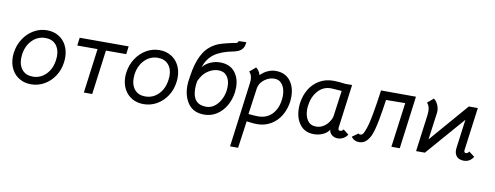

<svg xmlns="http://www.w3.org/2000/svg" viewBox="-75 -1139 4661 1807"><g transform="rotate(10 2255.5 -236.0)"><path d="M15 -214Q15 -235 18 -256Q28 -330 67 -389.5Q106 -449 164.5 -483Q223 -517 290 -517Q353 -517 401 -488.5Q449 -460 475.5 -409Q502 -358 502 -293Q502 -272 499 -249Q490 -175 451.5 -116Q413 -57 354.5 -23.5Q296 10 228 10Q165 10 116.5 -18.5Q68 -47 41.5 -98Q15 -149 15 -214ZM421 -257Q424 -277 424 -293Q424 -362 387.5 -402.5Q351 -443 288 -443Q214 -443 161 -389Q108 -335 97 -249Q95 -237 95 -213Q95 -145 131.5 -104.5Q168 -64 231 -64Q305 -64 357.5 -117Q410 -170 421 -257Z M788 -425H594L604 -501H1072L1062 -425H868L812 0H732Z M1090 -214Q1090 -235 1093 -256Q1103 -330 1142 -389.5Q1181 -449 1239.5 -483Q1298 -517 1365 -517Q1428 -517 1476 -488.5Q1524 -460 1550.5 -409Q1577 -358 1577 -293Q1577 -272 1574 -249Q1565 -175 1526.5 -116Q1488 -57 1429.5 -23.5Q1371 10 1303 10Q1240 10 1191.5 -18.5Q1143 -47 1116.5 -98Q1090 -149 1090 -214ZM1496 -257Q1499 -277 1499 -293Q1499 -362 1462.5 -402.5Q1426 -443 1363 -443Q1289 -443 1236 -389Q1183 -335 1172 -249Q1170 -237 1170 -213Q1170 -145 1206.5 -104.5Q1243 -64 1306 -64Q1380 -64 1432.5 -117Q1485 -170 1496 -257Z M1680 -232Q1680 -245 1682 -271Q1684 -288 1690 -325Q1696 -362 1700 -383Q1721 -488 1766 -558.5Q1811 -629 1896 -666Q1928 -678 1964.5 -687Q2001 -696 2010 -698L2038 -704Q2063 -707 2072 -712Q2081 -717 2083 -730L2156 -732Q2152 -704 2147.5 -690Q2143 -676 2127 -659Q2111 -645 2096 -638.5Q2081 -632 2066.5 -628.5Q2052 -625 2046 -624Q1930 -601 1869 -554.5Q1808 -508 1781 -426Q1811 -464 1856 -483Q1901 -502 1947 -502Q2038 -502 2086.5 -444Q2135 -386 2135 -294Q2135 -272 2132 -248Q2122 -177 2088.5 -119Q2055 -61 2001.5 -26.5Q1948 8 1882 8Q1781 8 1730.5 -60Q1680 -128 1680 -232ZM2055 -290Q2055 -351 2026.5 -388.5Q1998 -426 1944 -426Q1898 -426 1852.5 -398.5Q1807 -371 1783 -327Q1765 -301 1762 -279.5Q1759 -258 1759 -256Q1757 -232 1757 -220Q1757 -68 1888 -68Q1932 -68 1967 -94.5Q2002 -121 2024.5 -164Q2047 -207 2053 -255Q2055 -267 2055 -290Z M2662 -300Q2662 -277 2659 -253Q2649 -177 2613 -117.5Q2577 -58 2518.5 -24Q2460 10 2387 10Q2356 10 2288 1L2252 260H2175L2255 -352Q2258 -372 2258 -387Q2258 -439 2230 -465L2288 -514Q2302 -505 2314 -487.5Q2326 -470 2332 -448Q2360 -479 2399.5 -496.5Q2439 -514 2476 -514Q2566 -514 2614 -453.5Q2662 -393 2662 -300ZM2579 -255Q2582 -276 2582 -295Q2582 -359 2554 -399.5Q2526 -440 2475 -440Q2427 -440 2383 -407.5Q2339 -375 2329 -326L2293 -70Q2350 -64 2385 -64Q2467 -64 2517.5 -116Q2568 -168 2579 -255Z M2750 -207Q2750 -231 2753 -255Q2763 -330 2798.5 -389Q2834 -448 2892.5 -482.5Q2951 -517 3026 -517Q3049 -517 3082.5 -514.5Q3116 -512 3139 -508H3206L3151 -91V-85Q3151 -64 3169 -64Q3189 -64 3200 -83L3252 -42Q3237 -17 3211.5 -3.5Q3186 10 3160 10Q3123 10 3099 -12.5Q3075 -35 3077 -64V-59Q3057 -26 3016.5 -8Q2976 10 2930 10Q2844 10 2797 -51.5Q2750 -113 2750 -207ZM3065 -142Q3082 -166 3086 -196L3119 -436L3080 -439Q3030 -443 3016 -443Q2942 -443 2892.5 -387.5Q2843 -332 2832 -248Q2829 -229 2829 -208Q2829 -145 2857 -104.5Q2885 -64 2939 -64Q2979 -64 3012.5 -86Q3046 -108 3065 -142Z M3288 -29 3346 -70Q3350 -62 3361 -62Q3376 -62 3384 -70.5Q3392 -79 3403 -106Q3426 -157 3447.5 -276.5Q3469 -396 3483 -505L3817 -504L3751 0H3671L3728 -427L3545 -425Q3532 -330 3513 -228.5Q3494 -127 3471 -74Q3451 -33 3425 -11.5Q3399 10 3361 10Q3339 10 3319.5 0Q3300 -10 3288 -29Z M4323 -500H4409L4354 -87V-83Q4354 -73 4358.5 -68Q4363 -63 4371 -63Q4389 -63 4401 -83L4455 -42Q4422 11 4364 11Q4322 11 4298.5 -12Q4275 -35 4275 -75Q4275 -87 4276 -94L4313 -371L3991 0H3907L3954 -354Q3956 -366 3956 -388Q3956 -441 3929 -467L3986 -516Q4009 -502 4026 -465.5Q4043 -429 4038 -388L4003 -129Z"/></g></svg>

Font: Bellota
Style: Bold Italic
Weight: 700
Italic angle: -7.5°
Designer: Kemie Guaida
Foundry: Kemie Guaida
Version: Version 4.001